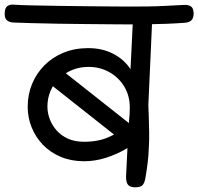

<svg xmlns="http://www.w3.org/2000/svg" viewBox="-64 -786 845 818"><path d="M513 12Q491 12 482 2Q473 -8 473 -33L479 -155Q433 -128 386.5 -113.5Q340 -99 295 -99Q240 -99 195.5 -117.5Q151 -136 119.5 -168.5Q88 -201 71 -243Q54 -285 54 -331Q54 -383 72.5 -428Q91 -473 125 -507.5Q159 -542 206.5 -561.5Q254 -581 312 -581Q372 -581 419 -556.5Q466 -532 492 -491L502 -694Q503 -712 514 -725Q525 -738 541 -738Q561 -738 573 -724Q585 -710 584 -692Q580 -601 576 -514.5Q572 -428 568 -339Q569 -316 570 -284.5Q571 -253 571.5 -219.5Q572 -186 570 -156Q569 -122 564.5 -87.5Q560 -53 555 -25Q551 -4 542 4Q533 12 513 12ZM459 -189Q455 -190 451 -191Q447 -192 443 -196L138 -437Q134 -441 131 -447.5Q128 -454 129 -461Q129 -469 137 -478.5Q145 -488 156 -495Q167 -502 174 -501Q179 -501 184 -499Q189 -497 191 -494L496 -253Q501 -249 503.5 -242.5Q506 -236 506 -229Q505 -222 496.5 -212Q488 -202 477.5 -195.5Q467 -189 459 -189ZM294 -182Q356 -182 400.5 -202.5Q445 -223 484 -247Q485 -264 486 -274.5Q487 -285 488 -296.5Q489 -308 489 -328Q489 -378 465.5 -417Q442 -456 402 -478.5Q362 -501 313 -501Q276 -501 244 -488Q212 -475 188 -452Q164 -429 151 -398Q138 -367 138 -332Q138 -305 148 -278.5Q158 -252 177.5 -230Q197 -208 226 -195Q255 -182 294 -182ZM486 -682Q461 -682 412.5 -682.5Q364 -683 303 -683.5Q242 -684 181 -685Q120 -686 70 -687.5Q20 -689 -6 -690Q-25 -691 -35 -700Q-45 -709 -44 -731Q-43 -753 -32 -760.5Q-21 -768 -3 -766Q24 -764 74 -763Q124 -762 184.5 -761Q245 -760 305 -759.5Q365 -759 413 -758.5Q461 -758 486 -758Q527 -758 565 -758.5Q603 -759 641 -761Q679 -763 719 -765Q738 -766 749 -759Q760 -752 761 -730Q761 -708 751 -699Q741 -690 723 -689Q682 -686 643 -684.5Q604 -683 565.5 -682.5Q527 -682 486 -682Z"/></svg>

Font: Playpen Sans Deva
Style: Regular
Weight: 400
Designer: Pooja Saxena, Gunjan Panchal, Laura Meseguer, Veronika Burian, José Scaglione
Foundry: TypeTogether
Version: Version 2.000